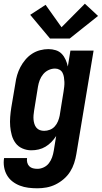

<svg xmlns="http://www.w3.org/2000/svg" viewBox="-31 -803 551 1036"><path d="M171 213Q146 213 122 210Q98 207 76 198.5Q54 190 36 176Q18 162 6.5 142Q-5 122 -9 98Q-13 74 -9 50H115Q113 62 116 74Q119 86 127 94Q135 102 146.5 105Q158 108 171 108Q188 108 205 100Q222 92 233 77.5Q244 63 250 46Q256 29 259 11L272 -69Q261 -52 246.5 -37Q232 -22 214.5 -11.5Q197 -1 177.5 3.5Q158 8 138 8Q113 8 90 -2Q67 -12 53 -31Q39 -50 32.5 -73.5Q26 -97 24 -121.5Q22 -146 24 -172Q26 -198 30 -223L52 -353Q55 -376 61.5 -398Q68 -420 79 -441Q90 -462 106 -481Q122 -500 142 -513Q162 -526 185 -532Q208 -538 230 -538Q251 -538 270 -532Q289 -526 302 -512.5Q315 -499 323 -481Q331 -463 335 -444L349 -530H474L381 28Q377 53 369 77.5Q361 102 347 124Q333 146 312.5 163.5Q292 181 268.5 192.5Q245 204 220 208.5Q195 213 171 213ZM207 -97Q223 -97 238.5 -103Q254 -109 265 -121.5Q276 -134 282 -149Q288 -164 291 -179Q296 -212 301.5 -244.5Q307 -277 312 -309Q314 -322 315.5 -335Q317 -348 316.5 -361Q316 -374 314 -386.5Q312 -399 306.5 -410Q301 -421 290 -427Q279 -433 266 -433Q248 -433 231 -425Q214 -417 202 -402.5Q190 -388 183.5 -371Q177 -354 174 -336L153 -206Q151 -194 150 -181.5Q149 -169 150 -157.5Q151 -146 154.5 -134.5Q158 -123 165.5 -114Q173 -105 184 -101Q195 -97 207 -97ZM345 -595H239L132 -723L215 -777L301 -656L427 -783L498 -717Z"/></svg>

Font: Iosevka Curly XBdObl
Style: Regular
Weight: 800
Italic angle: -9°
Monospace: yes
Designer: Belleve Invis
Foundry: Belleve Invis
Version: Version 11.1.0; ttfautohint (v1.8.3)